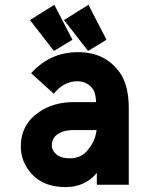

<svg xmlns="http://www.w3.org/2000/svg" viewBox="-20 -762 626 792"><path d="M204.1 -742.2 278.8 -598.1 202.6 -551.8 103.5 -679.2ZM344.7 -742.2 419.4 -598.1 343.3 -551.8 244.1 -679.2ZM511.2 0H379.4V-48.8Q330.6 9.8 250.5 9.8Q159.7 9.8 110.4 -44.9Q65.9 -94.2 65.9 -157.7Q65.9 -249.5 142.6 -300.8Q202.6 -340.8 283.7 -340.8H376.5Q374.5 -377.4 364.3 -392.6Q341.3 -426.8 298.8 -426.8Q243.7 -426.8 201.7 -375.5L108.4 -460Q187 -546.9 301.8 -546.9Q412.6 -546.9 472.7 -464.8Q511.2 -412.1 511.2 -315.9ZM378.4 -225.6H285.2Q240.2 -225.6 214.4 -206.1Q193.8 -190.4 193.8 -162.1Q193.8 -139.6 215.3 -123Q233.9 -108.9 268.1 -108.9Q311 -108.9 336.9 -137.2Q372.6 -176.3 378.4 -225.6Z"/></svg>

Font: Consola Mono
Style: Bold
Weight: 700
Monospace: yes
Designer: Wojciech Kalinowski "wmk69" (wmk69@o2.pl)
Foundry: Wojciech Kalinowski "wmk69" (wmk69@o2.pl)
Version: Version 2.1.0